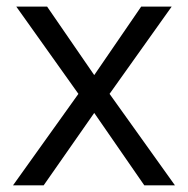

<svg xmlns="http://www.w3.org/2000/svg" viewBox="-20 -555 564 575"><path d="M214.8 -273.9 28.8 -535.2H121.1L262.2 -330.1L402.8 -535.2H494.1L308.1 -273.9L503.9 0H412.1L262.2 -216.8L110.8 0H19Z"/></svg>

Font: f02293617
Style: Regular
Weight: 400
Foundry: Ascender Corporation
Version: Version 1.10